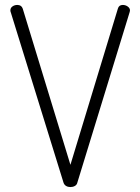

<svg xmlns="http://www.w3.org/2000/svg" viewBox="-20 -751 568 777"><path d="M22 -709Q22 -719 30.5 -725Q39 -731 50 -731Q67 -731 72 -716L265 -84L457 -716Q461 -731 477 -731Q488 -731 497 -724.5Q506 -718 506 -709L505 -703L293 -12Q291 -3 283 1.5Q275 6 265 6Q255 6 247.5 1.5Q240 -3 237 -12L23 -703Q22 -705 22 -709Z"/></svg>

Font: Dosis
Style: Regular
Weight: 400
Designer: Edgar Tolentino, Pablo Impallari, Igino Marini
Foundry: Edgar Tolentino, Pablo Impallari, Igino Marini
Version: Version 1.007;Glyphs 3.1.1 (3134)